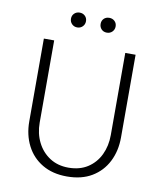

<svg xmlns="http://www.w3.org/2000/svg" viewBox="-93 -921 850 1008"><g transform="rotate(10 332.5 -417.5)"><path d="M143 -680H88V-239Q88 -167 117 -110Q146 -53 201 -20.5Q256 12 332 12Q410 12 464.5 -20.5Q519 -53 548 -110Q577 -167 577 -239V-680H522V-242Q522 -184 499.5 -137Q477 -90 434.5 -62.5Q392 -35 332 -35Q275 -35 232.5 -62.5Q190 -90 166.5 -137Q143 -184 143 -242ZM250 -768Q267 -768 278.5 -779.5Q290 -791 290 -808Q290 -825 278.5 -836Q267 -847 250 -847Q233 -847 221.5 -836Q210 -825 210 -808Q210 -791 221.5 -779.5Q233 -768 250 -768ZM408 -768Q425 -768 436.5 -779.5Q448 -791 448 -808Q448 -825 436.5 -836Q425 -847 408 -847Q390 -847 379 -836Q368 -825 368 -808Q368 -791 379 -779.5Q390 -768 408 -768Z"/></g></svg>

Font: Catamaran Thin ExtraLight
Style: Regular
Weight: 250
Version: Version 2.000